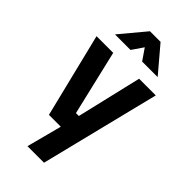

<svg xmlns="http://www.w3.org/2000/svg" viewBox="-287 -798 1075 1075"><g transform="rotate(45 250.0 -261.0)"><path d="M205 -580 251 -647 297 -580H420L292 -731H208L82 -580ZM139 0H233L178 209H309L485 -500H353L262 -114H239L148 -500H16Z"/></g></svg>

Font: RazerF5
Style: Bold
Weight: 700
Foundry: Razer Inc.
Version: Version 2